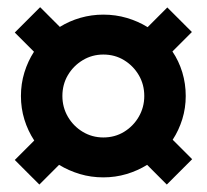

<svg xmlns="http://www.w3.org/2000/svg" viewBox="-20 -573 561 521"><path d="M260.4 -91.7Q227.1 -91.7 196.9 -100.7Q166.7 -109.7 140.3 -125.7L86.8 -72.2L20.1 -138.9L72.9 -191.7Q55.6 -218.1 46.2 -248.6Q36.8 -279.2 36.8 -312.5Q36.8 -345.8 46.2 -376.4Q55.6 -406.9 72.2 -432.6L20.1 -484.7L88.9 -553.5L142.4 -500Q168.1 -516 198.3 -524.7Q228.5 -533.3 260.4 -533.3Q293.8 -533.3 324.3 -524.3Q354.9 -515.3 380.6 -499.3L434 -552.8L500.7 -486.1L447.9 -433.3Q465.3 -407.6 474.7 -376.7Q484 -345.8 484 -312.5Q484 -279.9 474.7 -249.7Q465.3 -219.4 448.6 -193.8L501.4 -141L432.6 -72.2L379.2 -125.7Q353.5 -109.7 323.3 -100.7Q293.1 -91.7 260.4 -91.7ZM260.4 -200Q291.7 -200 316.7 -215.3Q341.7 -230.6 356.6 -256.2Q371.5 -281.9 371.5 -312.5Q371.5 -343.8 356.6 -369.1Q341.7 -394.4 316.7 -409.7Q291.7 -425 260.4 -425Q229.9 -425 204.5 -409.7Q179.2 -394.4 164.2 -369.1Q149.3 -343.8 149.3 -312.5Q149.3 -281.9 164.2 -256.2Q179.2 -230.6 204.5 -215.3Q229.9 -200 260.4 -200Z"/></svg>

Font: Afacad Flux
Style: Regular
Weight: 400
Designer: Kristian Moeller
Foundry: Dicotype
Version: Version 1.100